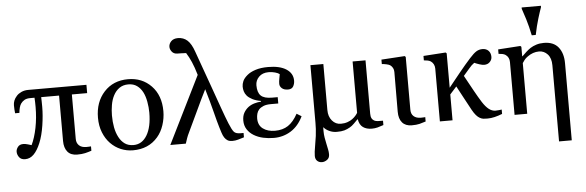

<svg xmlns="http://www.w3.org/2000/svg" viewBox="-57 -959 4191 1373"><g transform="rotate(-5 2039.0 -272.0)"><path d="M145.5 -85.4Q169.4 -134.8 183.6 -205.6Q197.8 -276.4 197.8 -355.5Q197.8 -370.1 197.3 -389.2Q196.8 -408.2 195.8 -421.4H165.5Q139.6 -421.4 124 -412.6Q108.4 -403.8 98.1 -389.6Q89.8 -378.4 85.2 -360.8Q80.6 -343.3 78.6 -322.8H47.9Q46.4 -336.4 45.4 -349.9Q44.4 -363.3 44.4 -380.4Q44.4 -397 50.8 -413.6Q57.1 -430.2 71.8 -446.3Q84.5 -460.9 106.4 -470.9Q128.4 -481 155.3 -481H573.7V-421.4H463.9V-102.1Q463.9 -72.8 482.2 -55.4Q500.5 -38.1 534.7 -38.1Q541.5 -38.1 551 -38.6Q560.5 -39.1 567.9 -39.6V-8.3Q544.9 -0.5 522 4.9Q499 10.3 464.8 10.3Q418.5 10.3 395.3 -18.1Q372.1 -46.4 372.1 -95.2V-421.4H243.7Q244.1 -408.7 244.6 -390.4Q245.1 -372.1 245.1 -351.1Q245.1 -290.5 234.1 -218.8Q223.1 -147 201.7 -95.2Q180.7 -44.4 153.8 -16.8Q127 10.7 91.3 10.7Q62 10.7 48.3 -8.1Q34.7 -26.9 34.7 -47.4Q34.7 -64.9 47.6 -81.8Q60.5 -98.6 85.9 -98.6Q101.6 -98.6 118.4 -93.5Q135.3 -88.4 145.5 -85.4Z M1105.5 -245.6Q1105.5 -194.8 1089.4 -145.8Q1073.2 -96.7 1043.5 -62.5Q1009.8 -23.4 965.3 -4.4Q920.9 14.6 865.7 14.6Q819.8 14.6 778.3 -2.7Q736.8 -20 704.6 -53.2Q672.9 -85.9 654.1 -133.1Q635.3 -180.2 635.3 -238.8Q635.3 -351.6 700.9 -423.3Q766.6 -495.1 873 -495.1Q974.1 -495.1 1039.8 -427Q1105.5 -358.9 1105.5 -245.6ZM1004.4 -244.6Q1004.4 -281.2 997.1 -322Q989.7 -362.8 975.1 -391.1Q959.5 -421.4 934.1 -439.7Q908.7 -458 872.1 -458Q834.5 -458 807.9 -439.5Q781.2 -420.9 764.6 -388.7Q749 -358.9 742.7 -320.8Q736.3 -282.7 736.3 -247.1Q736.3 -200.2 743.9 -160.4Q751.5 -120.6 768.1 -89.4Q784.7 -58.1 809.8 -40.3Q835 -22.5 872.1 -22.5Q933.1 -22.5 968.8 -81.5Q1004.4 -140.6 1004.4 -244.6Z M1303.7 -645Q1288.1 -646.5 1267.8 -646.5Q1247.6 -646.5 1239.3 -647Q1214.8 -647.9 1201.7 -664.8Q1188.5 -681.6 1188.5 -699.7Q1188.5 -721.7 1205.6 -739.3Q1222.7 -756.8 1254.4 -756.8Q1293.9 -756.8 1321.8 -731.9Q1349.6 -707 1369.6 -648.9Q1392.1 -584.5 1416.5 -517.8Q1440.9 -451.2 1463.9 -385.7Q1492.7 -305.2 1517.8 -234.1Q1543 -163.1 1561.5 -117.7Q1581.1 -69.8 1594.5 -54.9Q1607.9 -40 1641.1 -40H1663.1V-8.8Q1638.7 -1.5 1619.4 4.2Q1600.1 9.8 1578.1 9.8Q1557.6 9.8 1544.7 2Q1531.7 -5.9 1522 -20.5Q1512.7 -34.7 1505.9 -56.2Q1499 -77.6 1493.2 -97.2Q1481 -137.7 1463.1 -209.2Q1445.3 -280.8 1417 -375.5Q1384.3 -311 1343 -221.9Q1301.8 -132.8 1276.4 -81.1Q1263.7 -55.7 1257.6 -37.6Q1251.5 -19.5 1245.1 0H1133.8L1372.6 -482.4Q1356 -539.1 1339.6 -576.7Q1323.2 -614.3 1303.7 -645Z M2086.9 -123Q2053.7 -54.2 1998.8 -20Q1943.8 14.2 1876.5 14.2Q1836.9 14.2 1800 6.1Q1763.2 -2 1733.4 -20Q1704.1 -37.6 1686.5 -64.9Q1668.9 -92.3 1668.9 -128.4Q1668.9 -161.1 1681.6 -183.8Q1694.3 -206.5 1715.3 -222.7Q1735.4 -237.3 1759.3 -244.1Q1783.2 -251 1807.1 -252.4V-257.3Q1770.5 -263.7 1746.1 -276.4Q1721.7 -289.1 1708.5 -304.2Q1695.3 -319.8 1690.4 -336.9Q1685.5 -354 1685.5 -370.6Q1685.5 -389.6 1694.3 -409.9Q1703.1 -430.2 1727.5 -450.7Q1749.5 -469.7 1787.6 -482.2Q1825.7 -494.6 1878.4 -494.6Q1962.9 -494.6 2009.3 -464.1Q2055.7 -433.6 2055.7 -381.8Q2055.7 -358.4 2044.9 -340.1Q2034.2 -321.8 2007.3 -321.8Q1978.5 -321.8 1963.1 -335.7Q1947.8 -349.6 1947.8 -367.2Q1947.8 -385.3 1951.2 -401.9Q1954.6 -418.5 1957.5 -436.5Q1947.8 -444.8 1925.3 -451.2Q1902.8 -457.5 1879.4 -457.5Q1835 -457.5 1809.6 -431.9Q1784.2 -406.2 1784.2 -371.6Q1784.2 -319.8 1807.9 -296.9Q1831.5 -273.9 1888.2 -273.9H1928.7V-228.5H1876Q1843.3 -228.5 1822.5 -220.2Q1801.8 -211.9 1789.6 -198.7Q1777.8 -185.5 1773.4 -168.7Q1769 -151.9 1769 -134.8Q1769 -85.9 1802.7 -61Q1836.4 -36.1 1889.6 -36.1Q1944.3 -36.1 1982.9 -61.5Q2021.5 -86.9 2052.7 -144Z M2664.1 -9.3Q2641.1 -1 2621.3 4.2Q2601.6 9.3 2579.6 9.3Q2541.5 9.3 2516.6 -8.5Q2491.7 -26.4 2485.4 -65.9H2482.4Q2470.2 -53.2 2454.3 -37.4Q2438.5 -21.5 2423.3 -13.2Q2404.3 -2 2383.3 4.2Q2362.3 10.3 2328.1 10.3Q2299.8 10.3 2274.7 -1.5Q2249.5 -13.2 2236.8 -29.3H2233.9V-1Q2233.9 22.5 2237.8 44.2Q2241.7 65.9 2246.6 89.4Q2251.5 113.8 2255.1 130.4Q2258.8 147 2258.8 165.5Q2258.8 191.4 2240.7 204.1Q2222.7 216.8 2204.1 216.8Q2183.6 216.8 2169.9 204.1Q2156.2 191.4 2156.2 168Q2156.2 142.6 2164.6 96.9Q2172.9 51.3 2175.8 26.4Q2179.2 -2.4 2180.4 -23.4Q2181.6 -44.4 2181.6 -66.4V-481.4H2274.4V-150.9Q2274.4 -104 2299.6 -74.5Q2324.7 -44.9 2362.3 -44.9Q2389.2 -44.9 2410.9 -52.7Q2432.6 -60.5 2445.8 -70.8Q2460.9 -82 2470.7 -93.8Q2480.5 -105.5 2484.4 -112.8V-481.4H2577.1V-98.6Q2577.1 -77.6 2583.5 -65.4Q2589.8 -53.2 2604.5 -45.9Q2612.8 -41.5 2630.1 -41Q2647.5 -40.5 2664.1 -40.5Z M2967.3 -8.3Q2944.3 -0.5 2922.6 4.9Q2900.9 10.3 2866.7 10.3Q2821.8 10.3 2798.1 -17.1Q2774.4 -44.4 2774.4 -95.2L2775.4 -380.4Q2775.4 -396.5 2768.8 -409.2Q2762.2 -421.9 2750 -430.7Q2740.7 -436.5 2723.1 -440.2Q2705.6 -443.8 2690.9 -444.8V-476.6L2858.9 -487.3L2865.7 -480.5V-102.1Q2865.7 -70.8 2884.5 -54.4Q2903.3 -38.1 2935.5 -38.1Q2942.9 -38.1 2951.2 -38.6Q2959.5 -39.1 2967.3 -39.6Z M3516.6 -14.6Q3488.3 -3.4 3461.9 2.9Q3435.5 9.3 3410.2 9.3Q3394 9.3 3381.3 8.1Q3368.7 6.8 3355 -1Q3342.3 -7.8 3329.1 -22.9Q3315.9 -38.1 3301.8 -63.5Q3278.3 -105.5 3252.7 -154.5Q3227.1 -203.6 3207.5 -238.8L3159.7 -185.5V0H3068.8V-379.4Q3068.8 -396 3061.8 -409.9Q3054.7 -423.8 3042 -432.6Q3032.7 -438.5 3020 -441.2Q3007.3 -443.8 2992.7 -444.8V-476.6L3152.8 -487.3L3159.7 -480.5V-233.9Q3198.7 -282.7 3242.4 -336.4Q3286.1 -390.1 3323.2 -431.2Q3353 -464.4 3372.8 -476.6Q3392.6 -488.8 3417 -488.8Q3443.8 -488.8 3460 -472.2Q3476.1 -455.6 3476.1 -427.7Q3476.1 -407.2 3460.7 -391.4Q3445.3 -375.5 3420.4 -375.5Q3406.7 -375.5 3386.5 -382.1Q3366.2 -388.7 3350.1 -396Q3329.6 -381.8 3311.5 -359.4Q3293.5 -336.9 3268.1 -309.1Q3303.7 -244.1 3329.8 -196.8Q3356 -149.4 3379.4 -112.3Q3402.3 -76.7 3424.8 -59.3Q3447.3 -42 3472.2 -42Q3481.9 -42 3496.6 -43.5Q3511.2 -44.9 3516.6 -45.9Z M3996.6 216.8H3905.3V-329.6Q3905.3 -381.3 3879.9 -408.9Q3854.5 -436.5 3818.4 -436.5Q3795.9 -436.5 3775.1 -429.2Q3754.4 -421.9 3735.8 -408.2Q3720.2 -397.5 3710.7 -385Q3701.2 -372.6 3695.8 -363.8V0H3605V-379.4Q3605 -396 3598.4 -409.7Q3591.8 -423.3 3578.1 -432.6Q3569.3 -438.5 3556.4 -441.2Q3543.5 -443.8 3528.8 -444.8V-476.6L3689 -487.3L3695.8 -480.5V-412.6H3698.2Q3709.5 -424.3 3727.5 -440.7Q3745.6 -457 3761.2 -467.3Q3779.3 -479 3804 -486.8Q3828.6 -494.6 3858.4 -494.6Q3927.7 -494.6 3962.2 -451.4Q3996.6 -408.2 3996.6 -336.4ZM3860.4 -751Q3849.6 -721.7 3834.2 -671.1Q3818.8 -620.6 3805.7 -556.2H3776.9Q3763.7 -621.6 3747.6 -673.6Q3731.4 -725.6 3722.2 -751V-760.7H3860.4Z"/></g></svg>

Font: UniBurma_GGSerif
Style: Book
Weight: 400
Designer: Victor San Kho Lin (for Burmese only and related typography optimization with it)
Foundry: http://www.unimm.org
Version: 2.0